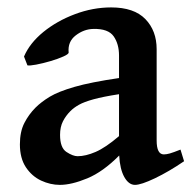

<svg xmlns="http://www.w3.org/2000/svg" viewBox="-20 -489 526 523"><path d="M143.1 14.6Q117.2 14.6 92 2.9Q66.9 -8.8 50.5 -33.4Q34.2 -58.1 34.2 -95.7Q34.2 -130.4 46.4 -154.1Q58.6 -177.7 76.7 -195.8Q92.3 -211.4 115.7 -225.6Q139.2 -239.7 183.1 -252.4Q227.1 -265.1 304.2 -276.4V-337.9Q304.2 -369.1 289.6 -390.1Q274.9 -411.1 234.4 -410.2Q208.5 -409.7 186.3 -392.6Q164.1 -375.5 167 -346.2Q167.5 -341.8 152.8 -335.2Q138.2 -328.6 117.4 -322.5Q96.7 -316.4 78.6 -313Q60.5 -309.6 54.7 -311L45.4 -335Q61 -371.6 98.1 -401.9Q135.3 -432.1 184.1 -450.4Q232.9 -468.8 282.7 -468.8Q345.2 -468.8 376 -437Q406.7 -405.3 406.7 -355V-106.4Q406.7 -68.4 426.3 -68.4Q433.1 -68.4 442.6 -71Q452.1 -73.7 471.7 -81.5L481.4 -49.8Q439.9 -21.5 402.1 -3.4Q364.3 14.6 347.7 14.6Q330.6 14.6 318.6 -6.8Q306.6 -28.3 304.7 -65.4Q260.7 -21 217.8 -3.2Q174.8 14.6 143.1 14.6ZM191.4 -63.5Q213.4 -63.5 240.5 -75.2Q267.6 -86.9 304.2 -118.2V-232.4Q260.3 -225.6 234.6 -218.5Q209 -211.4 195.1 -203.6Q181.2 -195.8 171.9 -186.5Q159.2 -173.8 151.4 -158.4Q143.6 -143.1 143.6 -121.6Q143.6 -86.4 161.1 -75Q178.7 -63.5 191.4 -63.5Z"/></svg>

Font: David Libre Medium
Style: Regular
Weight: 500
Designer: Ismar David, J. Victor Gaultney, Annie Olsen and Meir Sadan
Foundry: Monotype Imaging Inc. & SIL International
Version: Version 1.100; ttfautohint (v1.8.4.7-5d5b)